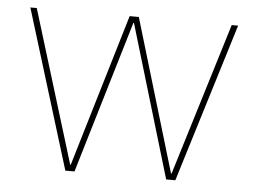

<svg xmlns="http://www.w3.org/2000/svg" viewBox="-43 -573 830 626"><g transform="rotate(5 372.0 -260.0)"><path d="M192 0 32 -520H53L206 -21H208L357 -520H387L536 -21H538L691 -520H712L552 0H522L373 -499H371L222 0Z"/></g></svg>

Font: M PLUS 1 Thin Thin
Style: Regular
Weight: 250
Version: Version 1.001